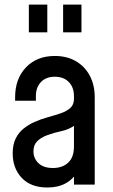

<svg xmlns="http://www.w3.org/2000/svg" viewBox="-20 -800 490 832"><path d="M185.5 12.5Q113.5 12.5 74.2 -29.2Q35 -71 35 -135.5Q35 -174 48.2 -200.2Q61.5 -226.5 82.8 -243.2Q104 -260 128.5 -271Q157.5 -284 187.8 -292.2Q218 -300.5 243.5 -309.2Q269 -318 284.8 -332.2Q300.5 -346.5 300.5 -371.5V-383.5Q300.5 -421.5 278.2 -444.5Q256 -467.5 217.5 -467.5Q179.5 -467.5 157.5 -444.5Q135.5 -421.5 135.5 -383.5V-363.5H45.5V-378.5Q45.5 -459 92.8 -508.2Q140 -557.5 217.5 -557.5Q269.5 -557.5 308.2 -535.2Q347 -513 368.8 -472.5Q390.5 -432 390.5 -378.5V0H300.5V-78.5L316 -58.5Q298.5 -24.5 265.2 -6Q232 12.5 185.5 12.5ZM209.5 -72Q250.5 -72 275.5 -95.2Q300.5 -118.5 300.5 -165V-254.5Q276 -238 244.8 -231.5Q213.5 -225 184 -214Q157.5 -204 141.2 -188Q125 -172 125 -144Q125 -113.5 146.8 -92.8Q168.5 -72 209.5 -72ZM105 -660V-780H185V-660ZM253.5 -660V-780H333V-660Z"/></svg>

Font: Mohave Medium
Style: Regular
Weight: 500
Designer: Gumpita Rahayu
Foundry: Tokotype
Version: Version 2.003